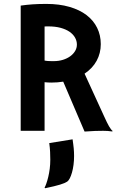

<svg xmlns="http://www.w3.org/2000/svg" viewBox="-20 -682 617 1001"><path d="M87.9 -652.8Q118.2 -657.2 149.7 -659.4Q181.2 -661.6 221.7 -661.6Q289.1 -661.6 342 -646.2Q395 -630.9 431.2 -603.3Q467.3 -575.7 486.3 -537.1Q505.4 -498.5 505.4 -452.1Q505.4 -404.8 483.9 -365.2Q462.4 -325.7 420.9 -297.9L522.5 -76.2Q538.1 -41.5 548.3 -23.7Q558.6 -5.9 567.4 1L564.9 3.4Q552.7 1.5 541 0.7Q529.3 0 517.6 0Q499 0 475.3 0.7Q451.7 1.5 420.9 3.9L309.6 -256.3Q294.9 -253.9 279.5 -252.7Q264.2 -251.5 247.6 -251.5Q239.3 -251.5 230.2 -252Q221.2 -252.4 212.4 -253.4V0H87.9ZM212.4 -366.2Q225.6 -363.8 237.8 -363.5Q250 -363.3 260.7 -363.3Q286.1 -363.3 308.1 -370.1Q330.1 -377 346.2 -388.7Q362.3 -400.4 371.6 -416Q380.9 -431.6 380.9 -449.7Q380.9 -468.8 371.1 -486.1Q361.3 -503.4 342.5 -516.4Q323.7 -529.3 295.9 -536.9Q268.1 -544.4 231.9 -544.4Q226.6 -544.4 221.7 -544.4Q216.8 -544.4 212.4 -543.9ZM358.4 44.4Q360.4 58.1 361.8 69.3Q363.3 80.6 364.3 90.8Q365.2 101.1 365.7 110.8Q366.2 120.6 366.2 131.3Q366.2 155.3 363.3 177.5Q360.4 199.7 355.2 217.8Q350.1 235.8 343.5 248.3Q336.9 260.7 330.1 265.1Q324.7 268.6 315.7 272.5Q306.6 276.4 293.2 280.5Q279.8 284.7 260.5 289.3Q241.2 293.9 215.3 299.3L212.4 296.4Q216.8 288.6 221.9 273.9Q227.1 259.3 231.7 240Q236.3 220.7 239.3 197.8Q242.2 174.8 242.2 150.4Q242.2 131.3 241.2 110.1Q240.2 88.9 236.8 64Z"/></svg>

Font: Hammersmith One
Style: Regular
Weight: 400
Designer: Nicole Fally
Foundry: Nicole Fally
Version: Version 1.002